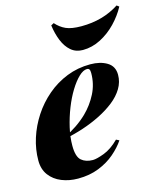

<svg xmlns="http://www.w3.org/2000/svg" viewBox="-121 -877 838 979"><g transform="rotate(-15 298.0 -387.0)"><path d="M162 -210Q194 -225 225 -246Q256 -267 282 -292Q322 -331 347.5 -381Q373 -431 373 -489Q373 -503 369 -508.5Q365 -514 357 -514Q337 -514 313.5 -491.5Q290 -469 267 -431.5Q244 -394 225.5 -347Q207 -300 195.5 -250.5Q184 -201 184 -155Q184 -97 207 -77.5Q230 -58 267 -58Q287 -58 327 -73Q367 -88 407 -128L423 -120Q401 -87 365 -56Q329 -25 280 -5.5Q231 14 170 14Q123 14 83.5 -2Q44 -18 20.5 -49.5Q-3 -81 -3 -127Q-3 -186 15.5 -244Q34 -302 68 -354Q102 -406 149.5 -446.5Q197 -487 255 -510Q313 -533 379 -533Q432 -533 467.5 -511.5Q503 -490 503 -445Q503 -407 483 -373.5Q463 -340 428 -312.5Q393 -285 349 -263Q305 -241 256.5 -225Q208 -209 161 -200ZM387 -732Q444 -732 494 -746Q544 -760 587 -788L599 -779Q576 -736 539.5 -698Q503 -660 457.5 -636.5Q412 -613 363 -613Q326 -613 300.5 -635Q275 -657 260 -694Q245 -731 239 -776L254 -784Q277 -758 306 -745Q335 -732 387 -732Z"/></g></svg>

Font: Playfair Display Black
Style: Italic
Weight: 900
Italic angle: -14°
Designer: Claus Eggers Sørensen
Foundry: Claus Eggers Sørensen
Version: Version 1.203